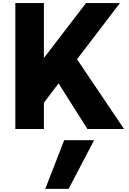

<svg xmlns="http://www.w3.org/2000/svg" viewBox="-20 -792 826 1228"><path d="M78.1 33.2V-772.5H260.7V-420.9L530.3 -772.5H747.1L472.7 -413.1L773.4 33.2H539.1L354.5 -258.8L260.7 -134.8V33.2ZM269.5 416 390.6 104.5H582L418.9 416Z"/></svg>

Font: GenEi M Gothic v2 Heavy
Style: Regular
Weight: 800
Version: Version 2.0